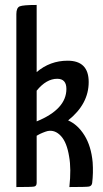

<svg xmlns="http://www.w3.org/2000/svg" viewBox="-20 -755 416 775"><path d="M46 -698Q46 -724 60 -729.5Q74 -735 128 -735V-464Q182 -510 253 -510Q338 -510 338 -424Q338 -335 255 -269Q294 -252 321 -208.5Q348 -165 354 -100Q357 -57 352 -16Q350 -4 339 -2Q328 0 260 0Q268 -74 259 -123Q250 -180 226 -206Q202 -232 172 -226Q164 -224 153 -219.5Q142 -215 135 -211L128 -207V-17Q128 -4 118 -2Q108 0 46 0ZM248 -396Q248 -437 211 -437Q167 -437 128 -389V-265Q248 -314 248 -396Z"/></svg>

Font: Yanone Kaffeesatz
Style: Regular
Weight: 400
Designer: Yanone (Cyrillic: Daniel Pouzeot)
Foundry: Yanone
Version: Version 1.003;PS 001.003;hotconv 1.0.88;makeotf.lib2.5.64775